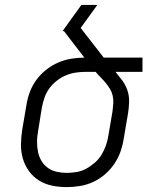

<svg xmlns="http://www.w3.org/2000/svg" viewBox="-20 -755 640 783"><path d="M252 8Q221 8 192 2Q163 -4 139 -19Q115 -34 98 -57.5Q81 -81 73 -109Q65 -137 65.5 -167Q66 -197 71 -228L88 -328Q92 -354 102 -380.5Q112 -407 129 -430Q146 -453 169 -471Q192 -489 217.5 -500Q243 -511 270.5 -515.5Q298 -520 324 -520L241 -628H235L312 -735H377L309 -641L403 -520H561V-462H451Q465 -445 478.5 -427Q492 -409 499.5 -387Q507 -365 506.5 -340.5Q506 -316 502 -292L485 -192Q481 -165 472 -138.5Q463 -112 447 -88Q431 -64 408.5 -44.5Q386 -25 360 -13Q334 -1 306.5 3.5Q279 8 252 8ZM252 -50Q272 -50 292.5 -53.5Q313 -57 331.5 -67Q350 -77 366.5 -91.5Q383 -106 394 -124Q405 -142 412 -162Q419 -182 422 -202L439 -302Q441 -318 442 -334Q443 -350 439.5 -365Q436 -380 428 -393Q420 -406 410.5 -417.5Q401 -429 390 -440Q379 -451 370 -462H330Q310 -462 289.5 -459Q269 -456 249.5 -448Q230 -440 212.5 -426.5Q195 -413 182 -395.5Q169 -378 162 -358Q155 -338 151 -318L135 -218Q131 -197 131 -176.5Q131 -156 135 -136Q139 -116 149 -99Q159 -82 175 -70.5Q191 -59 211 -54.5Q231 -50 252 -50Z"/></svg>

Font: Iosevka HT Light Extended
Style: Italic
Weight: 300
Width: 7
Italic angle: -9°
Monospace: yes
Designer: Belleve Invis
Foundry: Belleve Invis
Version: Version 32.3.0; ttfautohint (v1.8.4)